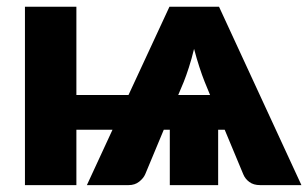

<svg xmlns="http://www.w3.org/2000/svg" viewBox="-20 -538 896 558"><path d="M307 -161H202V0H52.5V-518.5H202V-262H353.5L472.5 -518.5H616.5L856 0H736Q717 0 704.8 -9Q692.5 -18 687 -31.5L633 -161H614V0H473.5V-161H456L402 -31.5Q397 -20 384.5 -10Q372 0 353.5 0H232.5ZM498 -262H590.5L574.5 -301Q567.5 -318.5 559.5 -343Q551.5 -367.5 544 -396Q537 -367 529 -342.2Q521 -317.5 514 -300Z"/></svg>

Font: Lato Black
Style: Regular
Weight: 900
Designer: Lukasz Dziedzic
Foundry: tyPoland Lukasz Dziedzic
Version: Version 2.007; 2014-02-27